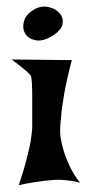

<svg xmlns="http://www.w3.org/2000/svg" viewBox="-20 -614 279 573"><path d="M14.6 -436.5 194.3 -434.6Q178.7 -375 171.4 -333Q164.1 -291 162.1 -262.7Q158.2 -230.5 160.2 -208Q163.1 -187.5 169.9 -164.1Q175.8 -144.5 187.5 -119.1Q199.2 -93.8 218.8 -68.4Q207 -72.3 193.4 -74.2Q179.7 -76.2 168 -77.1Q154.3 -78.1 140.6 -77.1Q127 -76.2 110.4 -74.2Q96.7 -72.3 77.1 -69.3Q57.6 -66.4 36.1 -61.5Q50.8 -105.5 59.1 -137.7Q67.4 -169.9 71.3 -191.4Q75.2 -216.8 76.2 -232.4Q76.2 -252 76.2 -276.9Q76.2 -301.8 76.2 -325.2Q76.2 -348.6 75.2 -366.7Q74.2 -384.8 71.3 -389.6L61.5 -399.4Q55.7 -404.3 44.4 -413.6Q33.2 -422.9 14.6 -436.5ZM84 -586.9Q104.5 -597.7 125.5 -592.8Q146.5 -587.9 158.2 -574.2Q169.9 -560.5 166.5 -542Q163.1 -523.4 134.8 -505.9Q106.4 -489.3 85 -494.1Q63.5 -499 54.7 -514.6Q45.9 -530.3 51.8 -551.3Q57.6 -572.3 84 -586.9Z"/></svg>

Font: Lakki Reddy
Style: Regular
Weight: 400
Designer: Appaji Ambarisha Darbha
Version: Version 1.0.4; ttfautohint (v1.2.42-39fb)